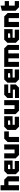

<svg xmlns="http://www.w3.org/2000/svg" viewBox="3252 -3992 740 7284"><g transform="rotate(-90 3622.0 -350.0)"><path d="M44 0V-700H238V-560H446L576 -430V0H382V-400H238V0Z M655 -122V-438L777 -560H1175V-242H849V-160H1155V0H777ZM849 -328 1014 -338V-416H849Z M1786 -560V0H1384L1254 -130V-560H1448V-168H1592V-560Z M1874 0V-430L2004 -560H2280V-384H2068V0Z M2335 -122V-438L2457 -560H2855V-242H2529V-160H2835V0H2457ZM2529 -328 2694 -338V-416H2529Z M3466 -560V0H3064L2934 -130V-560H3128V-168H3272V-560Z M3545 0V-152H3865V-233H3545V-438L3667 -560H4059V-408H3739V-329H4059V-119L3940 0Z M4129 -122V-438L4251 -560H4649V-242H4323V-160H4629V0H4251ZM4323 -328 4488 -338V-416H4323Z M4728 -560H5428L5560 -428V0H5370V-404H5237V0H5051V-404H4918V0H4728Z M5639 -122V-438L5761 -560H6159V-242H5833V-160H6139V0H5761ZM5833 -328 5998 -338V-416H5833Z M6238 0V-560H6640L6770 -430V0H6576V-392H6432V0Z M6858 -650 7052 -700V-540H7224V-380H7052V-160H7224V0H6988L6858 -130Z"/></g></svg>

Font: Tektur ExtraBold
Style: Regular
Weight: 800
Designer: Adam Jagosz
Foundry: Adam Jagosz
Version: Version 1.005;gftools[0.9.30]